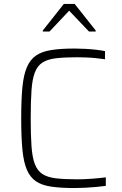

<svg xmlns="http://www.w3.org/2000/svg" viewBox="-20 -941 617 969"><path d="M356 8Q287 8 239 1Q191 -6 161.5 -26Q132 -46 115.5 -84.5Q99 -123 93 -186.5Q87 -250 87 -344Q87 -437 93 -500Q99 -563 115.5 -601.5Q132 -640 161.5 -660.5Q191 -681 239 -688.5Q287 -696 356 -696Q382 -696 410 -694.5Q438 -693 464.5 -690Q491 -687 510 -683V-642Q490 -645 465 -647.5Q440 -650 415 -651Q390 -652 369 -652Q306 -652 263 -647Q220 -642 194.5 -625.5Q169 -609 156 -575.5Q143 -542 139 -485.5Q135 -429 135 -344Q135 -259 139 -202.5Q143 -146 156 -112.5Q169 -79 194.5 -62.5Q220 -46 263 -41Q306 -36 369 -36Q404 -36 444 -39Q484 -42 514 -46V-3Q494 0 466.5 2.5Q439 5 410 6.5Q381 8 356 8ZM196 -782V-787L302 -921H357L463 -787V-782H429L329 -887L230 -782Z"/></svg>

Font: Saira Thin ExtraLight
Style: Regular
Weight: 250
Version: Version 1.101